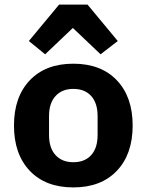

<svg xmlns="http://www.w3.org/2000/svg" viewBox="-20 -806 640 838"><path d="M300 12Q179 12 110 -60.5Q41 -133 41 -258Q41 -383 110 -455.5Q179 -528 300 -528Q421 -528 490 -455.5Q559 -383 559 -258Q559 -133 490 -60.5Q421 12 300 12ZM300 -98Q350 -98 378 -129Q406 -160 406 -217V-299Q406 -356 378 -387Q350 -418 300 -418Q251 -418 222.5 -387Q194 -356 194 -299V-217Q194 -160 222.5 -129Q251 -98 300 -98ZM362 -786 494 -627 419 -569 298 -684 177 -569 106 -627 238 -786Z"/></svg>

Font: Lilex Nerd Font
Style: Bold
Weight: 700
Designer: Mike Abbink, Paul van der Laan, Pieter van Rosmalen, Mikhael Khrustik
Foundry: Mikhael Khrustik
Version: Version 2.400; ttfautohint (v1.8.4.7-5d5b);Nerd Fonts 3.3.0